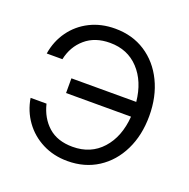

<svg xmlns="http://www.w3.org/2000/svg" viewBox="-102 -623 718 731"><g transform="rotate(20 257.0 -258.0)"><path d="M245.1 10.3Q189 10.3 143.6 -12.9Q98.1 -36.1 69.1 -76.4Q40 -116.7 31.7 -168H96.2Q109.4 -113.3 146.5 -80.3Q183.6 -47.4 245.1 -47.4Q318.4 -47.4 363.8 -97.7Q409.2 -147.9 415.5 -231.4H152.3V-291H415Q406.7 -371.6 361.6 -419.9Q316.4 -468.3 245.1 -468.3Q184.1 -468.3 145.3 -434.8Q106.4 -401.4 95.2 -347.7H31.7Q40 -399.9 69.1 -440.2Q98.1 -480.5 143.3 -503.2Q188.5 -525.9 245.1 -525.9Q314.9 -525.9 367.9 -491.5Q420.9 -457 450.4 -396.2Q480 -335.4 480 -257.3Q480 -179.2 450.4 -118.7Q420.9 -58.1 367.9 -23.9Q314.9 10.3 245.1 10.3Z"/></g></svg>

Font: Inter Display Light
Style: Regular
Weight: 300
Designer: Rasmus Andersson
Foundry: rsms
Version: Version 4.000;git-a52131595